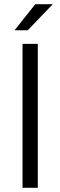

<svg xmlns="http://www.w3.org/2000/svg" viewBox="-20 -900 289 920"><path d="M232.9 -879.9 112.8 -754.9H49.8L148.9 -879.9ZM161.1 -689.9V0H87.9V-689.9Z"/></svg>

Font: D-DIN-PRO
Style: Regular
Weight: 400
Designer: Charles Nix
Foundry: Datto Inc.
Version: Version 1.000;hotconv 1.0.109;makeotfexe 2.5.65596